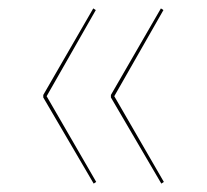

<svg xmlns="http://www.w3.org/2000/svg" viewBox="-20 -517 493 457"><path d="M208 -493 91 -288 209 -84 203 -80 83 -285V-291L202 -497ZM369 -493 252 -288 370 -84 364 -80 244 -285V-291L363 -497Z"/></svg>

Font: Fira Sans Compressed Eight
Style: Regular
Weight: 100
Width: 1
Designer: bBox Type GmbH & Carrois Corporate GbR & Edenspiekermann AG
Foundry: bBox Type GmbH & Carrois Corporate GbR & Edenspiekermann AG
Version: Version 4.301